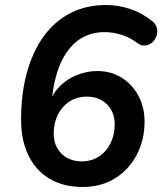

<svg xmlns="http://www.w3.org/2000/svg" viewBox="-20 -735 647 765"><path d="M310 10Q233 10 178 -22.5Q123 -55 93.5 -115.5Q64 -176 64 -258Q64 -361 87 -445Q110 -529 153.5 -589.5Q197 -650 260 -682.5Q323 -715 403 -715Q450 -715 496.5 -700Q543 -685 584 -653Q601 -640 605 -623.5Q609 -607 603.5 -591.5Q598 -576 586 -565.5Q574 -555 558 -553.5Q542 -552 525 -565Q497 -586 463.5 -596.5Q430 -607 396 -607Q336 -607 291.5 -574.5Q247 -542 220.5 -480.5Q194 -419 186 -332L183 -298H172Q179 -346 208.5 -380.5Q238 -415 280.5 -433.5Q323 -452 367 -452Q423 -452 465.5 -425Q508 -398 532 -352.5Q556 -307 556 -251Q556 -177 524.5 -117.5Q493 -58 437.5 -24Q382 10 310 10ZM305 -92Q345 -92 374.5 -111.5Q404 -131 420.5 -164.5Q437 -198 437 -240Q437 -273 423 -297.5Q409 -322 384 -336Q359 -350 326 -350Q287 -350 257 -330.5Q227 -311 210.5 -278Q194 -245 194 -202Q194 -170 208 -145Q222 -120 247.5 -106Q273 -92 305 -92Z"/></svg>

Font: Nunito ExtraLight
Style: Bold Italic
Weight: 700
Italic angle: -9°
Version: Version 3.602